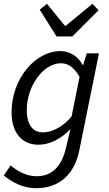

<svg xmlns="http://www.w3.org/2000/svg" viewBox="-22 -767 573 1011"><path d="M187 -716 276 -575H359L497 -713L465 -747L324 -631H320L225 -747ZM-2 157C45 196 103 224 168 224C290 224 370 152 396 23L499 -486H435L416 -425H413C390 -469 347 -498 296 -498C165 -498 39 -354 39 -176C39 -63 98 -5 180 -5C242 -5 298 -36 349 -87L324 17C303 105 254 161 171 161C117 161 71 135 34 104ZM355 -154C309 -98 251 -70 205 -70C152 -70 119 -108 119 -188C119 -314 206 -434 299 -434C336 -434 368 -413 397 -362Z"/></svg>

Font: Cambridge Sans Italic
Style: Regular
Weight: 400
Italic angle: -11°
Version: Version 2.000;PS 002.000;hotconv 1.0.88;makeotf.lib2.5.64775